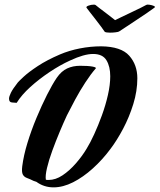

<svg xmlns="http://www.w3.org/2000/svg" viewBox="-20 -801 689 829"><path d="M385 -781Q391 -781 393 -779Q396 -776 408 -767Q420 -758 434.5 -747Q449 -736 461 -726.5Q473 -717 477 -714Q483 -717 502.5 -726.5Q522 -736 545.5 -747Q569 -758 588 -767.5Q607 -777 612 -780Q615 -782 625.5 -780.5Q636 -779 644 -775.5Q652 -772 647 -768Q634 -758 612.5 -743.5Q591 -729 567.5 -713.5Q544 -698 524.5 -685Q505 -672 494 -665Q491 -663 479 -661.5Q467 -660 455 -660Q447 -660 440.5 -661Q434 -662 432 -664Q429 -669 417.5 -684.5Q406 -700 392 -718Q378 -736 367 -750Q356 -764 354 -767Q350 -772 361.5 -776.5Q373 -781 385 -781ZM211 8Q170 8 137 -16L125 -20Q109 -28 96.5 -32.5Q84 -37 78.5 -47.5Q73 -58 76 -83Q82 -130 98.5 -184Q115 -238 137.5 -292Q160 -346 183 -391.5Q206 -437 225 -465Q245 -494 270 -505.5Q295 -517 326 -517Q361 -517 379.5 -513.5Q398 -510 393 -505Q372 -481 348.5 -445Q325 -409 304.5 -371Q284 -333 269 -303Q255 -273 238 -232.5Q221 -192 206 -151Q191 -110 183 -76Q175 -42 178 -25Q181 -24 184 -24Q187 -24 190 -24Q220 -24 250 -44Q280 -64 307.5 -95.5Q335 -127 354 -159Q369 -183 386.5 -221Q404 -259 420 -303Q436 -347 446 -391Q456 -435 456 -472Q456 -514 439.5 -541Q423 -568 382 -568Q343 -568 283 -540Q239 -520 193.5 -489.5Q148 -459 110.5 -425Q73 -391 52 -357Q46 -358 32.5 -358.5Q19 -359 19 -375Q19 -384 27 -400.5Q35 -417 57 -445Q61 -450 82.5 -470Q104 -490 143.5 -516Q183 -542 239 -566Q279 -583 325 -592Q371 -601 417 -601Q503 -600 538 -560.5Q573 -521 573 -463Q573 -408 555.5 -351.5Q538 -295 511.5 -245Q485 -195 457 -158Q423 -112 381 -74Q339 -36 295.5 -14Q252 8 211 8Z"/></svg>

Font: Praise
Style: Regular
Weight: 400
Designer: Robert E. Leuschke
Foundry: Robert E. Leuschke
Version: Version 1.100; ttfautohint (v1.8.3)